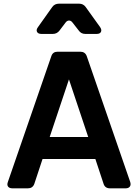

<svg xmlns="http://www.w3.org/2000/svg" viewBox="-20 -1027 752 1047"><path d="M48 0Q31 0 24 -9.5Q17 -19 23 -35L260 -721Q268 -745 294 -745H418Q444 -745 453 -721L690 -35Q695 -19 688 -9.5Q681 0 665 0H580Q553 0 545 -24L500 -160H212L167 -24Q158 0 132 0ZM251 -280H461L356 -594ZM206 -842Q188 -842 182 -853Q176 -864 187 -879L265 -989Q278 -1007 302 -1007H411Q434 -1007 447 -989L526 -879Q536 -864 530.5 -853Q525 -842 507 -842H445Q422 -842 409 -861L377 -902Q368 -915 356.5 -915Q345 -915 336 -902L305 -861Q291 -842 268 -842Z"/></svg>

Font: Pitagon Sans Text
Style: Bold
Weight: 700
Designer: Travis Tran
Foundry: Pitagon
Version: Version 1.001; ttfautohint (v1.8.4.7-5d5b);gftools[0.9.26]